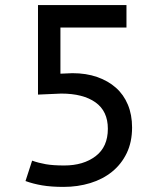

<svg xmlns="http://www.w3.org/2000/svg" viewBox="-20 -720 634 753"><path d="M106 -90Q131 -81 159.5 -76Q188 -71 232 -71Q307 -71 355 -107.5Q403 -144 403 -215Q403 -284 354.5 -318.5Q306 -353 220 -353L129 -349V-700H476V-612H217V-431L264 -433Q318 -433 361 -418Q404 -403 434.5 -376Q465 -349 481.5 -309.5Q498 -270 498 -220Q498 -163 477 -119.5Q456 -76 419.5 -46.5Q383 -17 334 -2Q285 13 229 13Q181 13 145.5 7Q110 1 80 -10L106 -90Z"/></svg>

Font: PT Sans Caption
Style: Regular
Weight: 400
Designer: A.Korolkova, O.Umpeleva, V.Yefimov
Foundry: ParaType Ltd
Version: Version 2.004W OFL